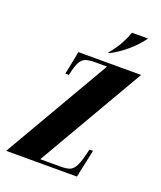

<svg xmlns="http://www.w3.org/2000/svg" viewBox="-192 -729 679 809"><g transform="rotate(20 148.0 -324.5)"><path d="M199 -535H194Q222 -570 236 -595.5Q250 -621 260 -649H332Q306 -613 271 -583.5Q236 -554 199 -535ZM249 0H-68L210 -479H72L76 -495H357L79 -16H253ZM159 -495 155 -479Q130 -479 114.5 -473.5Q99 -468 89 -449.5Q79 -431 71 -391H55L76 -495ZM170 0 172 -16Q197 -16 212 -22Q227 -28 238 -51.5Q249 -75 260 -125H276L249 0Z"/></g></svg>

Font: Emberly Black
Style: Italic
Weight: 900
Italic angle: -12°
Designer: Rajesh Rajput
Foundry: Rajesh Rajput
Version: Version 1.000